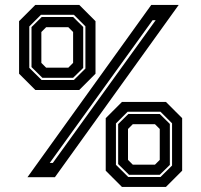

<svg xmlns="http://www.w3.org/2000/svg" viewBox="-20 -720 818 780"><path d="M91.5 0 594.5 -700H706L203 0ZM182 -58H194.5L612.5 -638H600ZM123.5 -354.5 57.5 -420.5V-634L123.5 -700H302L368 -634V-420.5L302 -354.5ZM149 -395H280L327 -441.5V-613L280 -660H146.5L99 -612.5V-444.5ZM152 -404 108 -447.5V-610L149.5 -651H277L318 -610.5V-444L277 -404ZM167.5 -445H257.5L277 -464.5V-590L257.5 -609.5H167.5L148 -590V-464.5ZM475.5 39.5 409.5 -26.5V-240L475.5 -306H654L720 -240V-26.5L654 39.5ZM501 -1H632L679 -47.5V-219L632 -266H498.5L451 -218.5V-50.5ZM504 -10 460 -53.5V-216L501.5 -257H629L670 -216.5V-50L629 -10ZM519.5 -51H609.5L629 -70.5V-196L609.5 -215.5H519.5L500 -196V-70.5Z"/></svg>

Font: Tourney Thin
Style: Regular
Weight: 100
Designer: Tyler Finck
Foundry: Etcetera Type Co
Version: Version 1.015